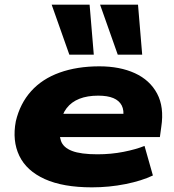

<svg xmlns="http://www.w3.org/2000/svg" viewBox="-20 -794 747 825"><path d="M375 11Q251 11 172.5 -24.5Q94 -60 63 -124.5Q32 -189 48 -273Q66 -349 113.5 -402Q161 -455 236 -482Q311 -509 407 -509Q495 -509 559.5 -479.5Q624 -450 655 -392Q686 -334 673 -249L667 -205H204L219 -305H534L509 -286Q514 -320 503 -341Q492 -362 467 -372.5Q442 -383 402 -383Q355 -383 321 -369.5Q287 -356 266.5 -329.5Q246 -303 239 -262V-259Q232 -217 242 -188.5Q252 -160 289.5 -145.5Q327 -131 399 -131Q457 -131 510.5 -141.5Q564 -152 601 -167L637 -40Q589 -17 519 -3Q449 11 375 11ZM486 -559 410 -774H573L591 -559ZM278 -559 202 -774H365L383 -559Z"/></svg>

Font: Nunito Sans 10pt Expanded Black
Style: Italic
Weight: 900
Width: 7
Italic angle: -9°
Designer: Vernon Adams
Foundry: Vernon Adams
Version: Version 3.101;gftools[0.9.27]